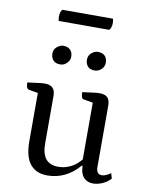

<svg xmlns="http://www.w3.org/2000/svg" viewBox="-92 -896 757 974"><g transform="rotate(10 286.5 -408.5)"><path d="M219 12Q162 12 131 -25.5Q100 -63 100 -144V-404L115 -389L53 -400Q46 -401 42 -409.5Q38 -418 38 -435Q76 -440 95.5 -442.5Q115 -445 127 -445Q154 -445 167.5 -432Q181 -419 181 -391V-146Q181 -92 202.5 -66.5Q224 -41 266 -41Q293 -41 316.5 -50Q340 -59 358.5 -74.5Q377 -90 390 -109L383 -92V-404L398 -389L335 -400Q328 -401 324.5 -409.5Q321 -418 321 -435Q359 -440 378.5 -442.5Q398 -445 409 -445Q437 -445 450 -432Q463 -419 463 -391V-72Q463 -55 470.5 -46Q478 -37 491 -37Q502 -37 514.5 -42.5Q527 -48 537 -56L545 -29Q528 -10 503 1Q478 12 455 12Q424 12 406 -8.5Q388 -29 388 -67H383Q315 12 219 12ZM364 -554Q339 -554 327.5 -567.5Q316 -581 316 -602Q316 -616 323 -626.5Q330 -637 341.5 -643.5Q353 -650 364 -650Q389 -650 401 -637Q413 -624 413 -602Q413 -589 406 -578Q399 -567 387.5 -560.5Q376 -554 364 -554ZM186 -554Q162 -554 150 -567.5Q138 -581 138 -602Q138 -616 145 -626.5Q152 -637 163.5 -643.5Q175 -650 186 -650Q210 -650 222.5 -637Q235 -624 235 -602Q235 -589 228 -578Q221 -567 210 -560.5Q199 -554 186 -554ZM401 -770H141Q140 -773 139 -778.5Q138 -784 138 -791Q138 -819 150 -829H410Q411 -826 412 -820Q413 -814 413 -807Q413 -782 401 -770Z"/></g></svg>

Font: Petrona
Style: Regular
Weight: 400
Designer: Ringo R. Seeber
Foundry: Ringo R. Seeber
Version: Version 2.001; ttfautohint (v1.8.3)